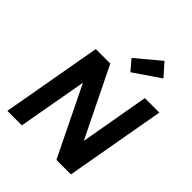

<svg xmlns="http://www.w3.org/2000/svg" viewBox="-261 -1115 1265 1265"><g transform="rotate(45 372.0 -482.5)"><path d="M28 0 152 -700H287L524 -216L609 -700H744L620 0H485L249 -483L163 0ZM421 -753 360 -825 527 -965 604 -878Z"/></g></svg>

Font: DM Sans 9pt
Style: Bold Italic
Weight: 700
Italic angle: -10°
Version: Version 4.004;gftools[0.9.30]